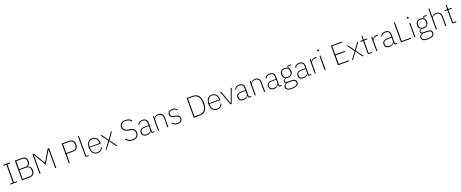

<svg xmlns="http://www.w3.org/2000/svg" viewBox="292 -3464 15361 6400"><g transform="rotate(-20 7973.0 -264.0)"><path d="M66 0V-31H171V-667H66V-698H313V-667H208V-31H313V0Z M483 -698H744Q822 -698 865 -653.5Q908 -609 908 -526Q908 -457 879.5 -420Q851 -383 807 -370V-367Q866 -357 902 -313.5Q938 -270 938 -192Q938 -105 892.5 -52.5Q847 0 763 0H483ZM520 -33H757Q793 -33 819.5 -44Q846 -55 864 -74Q882 -93 890.5 -118Q899 -143 899 -171V-211Q899 -239 890.5 -264.5Q882 -290 864 -309Q846 -328 819.5 -339Q793 -350 757 -350H520ZM520 -382H741Q773 -382 797 -392Q821 -402 837 -418.5Q853 -435 861 -457Q869 -479 869 -504V-544Q869 -569 861 -591Q853 -613 837 -629.5Q821 -646 797 -655.5Q773 -665 741 -665H520Z M1663 -653H1659L1403 -220L1147 -652H1143V0H1107V-698H1159L1402 -288H1406L1648 -698H1699V0H1663Z M2143 0V-698H2414Q2502 -698 2547.5 -646.5Q2593 -595 2593 -507Q2593 -419 2547.5 -367.5Q2502 -316 2414 -316H2180V0ZM2180 -349H2414Q2449 -349 2475 -360Q2501 -371 2518.5 -389.5Q2536 -408 2544.5 -433Q2553 -458 2553 -485V-529Q2553 -556 2544.5 -581Q2536 -606 2518.5 -624.5Q2501 -643 2475 -654Q2449 -665 2414 -665H2180Z M2779 0Q2736 0 2736 -42V-740H2771V-31H2854V0Z M3166 12Q3065 12 3006.5 -56Q2948 -124 2948 -254Q2948 -383 3005 -451.5Q3062 -520 3162 -520Q3209 -520 3247.5 -502Q3286 -484 3313.5 -451Q3341 -418 3356 -371.5Q3371 -325 3371 -268V-252H2985V-225Q2985 -178 2997 -140Q3009 -102 3032.5 -75Q3056 -48 3089.5 -33.5Q3123 -19 3166 -19Q3287 -19 3333 -135L3360 -120Q3337 -60 3288 -24Q3239 12 3166 12ZM3162 -489Q3120 -489 3087.5 -474.5Q3055 -460 3032 -433Q3009 -406 2997 -368Q2985 -330 2985 -284V-280H3333V-286Q3333 -332 3320.5 -369.5Q3308 -407 3285.5 -433.5Q3263 -460 3231.5 -474.5Q3200 -489 3162 -489Z M3449 0 3638 -256 3455 -508H3496L3657 -285H3659L3821 -508H3861L3678 -258L3866 0H3825L3659 -229H3657L3489 0Z M4412 12Q4326 12 4269.5 -20.5Q4213 -53 4175 -104L4203 -126Q4240 -78 4288.5 -49.5Q4337 -21 4413 -21Q4501 -21 4548.5 -61.5Q4596 -102 4596 -180Q4596 -219 4584 -246Q4572 -273 4551 -290.5Q4530 -308 4502 -318.5Q4474 -329 4442 -335L4375 -348Q4324 -358 4289 -375.5Q4254 -393 4232.5 -416.5Q4211 -440 4201.5 -468.5Q4192 -497 4192 -530Q4192 -575 4207.5 -609Q4223 -643 4251.5 -665.5Q4280 -688 4320 -699Q4360 -710 4409 -710Q4487 -710 4538.5 -683Q4590 -656 4621 -610L4593 -590Q4563 -632 4518 -654.5Q4473 -677 4407 -677Q4323 -677 4276 -641Q4229 -605 4229 -531Q4229 -494 4241 -468.5Q4253 -443 4273.5 -426Q4294 -409 4322 -398.5Q4350 -388 4383 -382L4450 -369Q4503 -358 4538.5 -340Q4574 -322 4595 -298Q4616 -274 4624.5 -245Q4633 -216 4633 -183Q4633 -88 4573.5 -38Q4514 12 4412 12Z M5119 0Q5078 0 5076 -42V-79H5072Q5054 -40 5015 -14Q4976 12 4910 12Q4831 12 4788 -26Q4745 -64 4745 -133Q4745 -166 4755 -193Q4765 -220 4788.5 -239.5Q4812 -259 4849.5 -269.5Q4887 -280 4942 -280H5075V-348Q5075 -420 5040 -454.5Q5005 -489 4936 -489Q4829 -489 4788 -399L4763 -416Q4784 -463 4825 -491.5Q4866 -520 4937 -520Q5022 -520 5066 -476.5Q5110 -433 5110 -352V-31H5188V0ZM4913 -19Q4946 -19 4975.5 -27.5Q5005 -36 5027 -52Q5049 -68 5062 -92Q5075 -116 5075 -148V-252H4942Q4858 -252 4820 -223.5Q4782 -195 4782 -148V-120Q4782 -70 4818.5 -44.5Q4855 -19 4913 -19Z M5310 0V-508H5345V-430H5348Q5363 -467 5400.5 -493.5Q5438 -520 5504 -520Q5588 -520 5632.5 -470.5Q5677 -421 5677 -326V0H5642V-320Q5642 -408 5604.5 -448.5Q5567 -489 5496 -489Q5467 -489 5439.5 -481Q5412 -473 5391 -457Q5370 -441 5357.5 -417Q5345 -393 5345 -361V0Z M6006 12Q5943 12 5896.5 -11Q5850 -34 5815 -83L5842 -103Q5876 -58 5914.5 -38.5Q5953 -19 6007 -19Q6075 -19 6110 -47Q6145 -75 6145 -128Q6145 -179 6115.5 -204Q6086 -229 6025 -239L5982 -246Q5948 -251 5920.5 -261Q5893 -271 5873.5 -287.5Q5854 -304 5843.5 -328Q5833 -352 5833 -386Q5833 -419 5845.5 -444Q5858 -469 5880.5 -486Q5903 -503 5933.5 -511.5Q5964 -520 5999 -520Q6063 -520 6103 -497.5Q6143 -475 6169 -445L6144 -422Q6133 -435 6119.5 -447Q6106 -459 6089 -468.5Q6072 -478 6049.5 -483.5Q6027 -489 5998 -489Q5938 -489 5902.5 -463Q5867 -437 5867 -387Q5867 -336 5897 -312.5Q5927 -289 5988 -279L6031 -272Q6102 -261 6140.5 -228.5Q6179 -196 6179 -131Q6179 -63 6133 -25.5Q6087 12 6006 12Z M6577 -698H6789Q6927 -698 6997 -610.5Q7067 -523 7067 -349Q7067 -175 6997 -87.5Q6927 0 6789 0H6577ZM6789 -33Q6849 -33 6893.5 -52.5Q6938 -72 6968 -108.5Q6998 -145 7012.5 -197Q7027 -249 7027 -313V-385Q7027 -449 7012.5 -501Q6998 -553 6968 -589.5Q6938 -626 6893.5 -645.5Q6849 -665 6789 -665H6614V-33Z M7409 12Q7308 12 7249.5 -56Q7191 -124 7191 -254Q7191 -383 7248 -451.5Q7305 -520 7405 -520Q7452 -520 7490.5 -502Q7529 -484 7556.5 -451Q7584 -418 7599 -371.5Q7614 -325 7614 -268V-252H7228V-225Q7228 -178 7240 -140Q7252 -102 7275.5 -75Q7299 -48 7332.5 -33.5Q7366 -19 7409 -19Q7530 -19 7576 -135L7603 -120Q7580 -60 7531 -24Q7482 12 7409 12ZM7405 -489Q7363 -489 7330.5 -474.5Q7298 -460 7275 -433Q7252 -406 7240 -368Q7228 -330 7228 -284V-280H7576V-286Q7576 -332 7563.5 -369.5Q7551 -407 7528.5 -433.5Q7506 -460 7474.5 -474.5Q7443 -489 7405 -489Z M7692 -508H7729L7899 -38H7902L8072 -508H8107L7920 0H7879Z M8551 0Q8510 0 8508 -42V-79H8504Q8486 -40 8447 -14Q8408 12 8342 12Q8263 12 8220 -26Q8177 -64 8177 -133Q8177 -166 8187 -193Q8197 -220 8220.5 -239.5Q8244 -259 8281.5 -269.5Q8319 -280 8374 -280H8507V-348Q8507 -420 8472 -454.5Q8437 -489 8368 -489Q8261 -489 8220 -399L8195 -416Q8216 -463 8257 -491.5Q8298 -520 8369 -520Q8454 -520 8498 -476.5Q8542 -433 8542 -352V-31H8620V0ZM8345 -19Q8378 -19 8407.5 -27.5Q8437 -36 8459 -52Q8481 -68 8494 -92Q8507 -116 8507 -148V-252H8374Q8290 -252 8252 -223.5Q8214 -195 8214 -148V-120Q8214 -70 8250.5 -44.5Q8287 -19 8345 -19Z M8742 0V-508H8777V-430H8780Q8795 -467 8832.5 -493.5Q8870 -520 8936 -520Q9020 -520 9064.5 -470.5Q9109 -421 9109 -326V0H9074V-320Q9074 -408 9036.5 -448.5Q8999 -489 8928 -489Q8899 -489 8871.5 -481Q8844 -473 8823 -457Q8802 -441 8789.5 -417Q8777 -393 8777 -361V0Z M9632 0Q9591 0 9589 -42V-79H9585Q9567 -40 9528 -14Q9489 12 9423 12Q9344 12 9301 -26Q9258 -64 9258 -133Q9258 -166 9268 -193Q9278 -220 9301.5 -239.5Q9325 -259 9362.5 -269.5Q9400 -280 9455 -280H9588V-348Q9588 -420 9553 -454.5Q9518 -489 9449 -489Q9342 -489 9301 -399L9276 -416Q9297 -463 9338 -491.5Q9379 -520 9450 -520Q9535 -520 9579 -476.5Q9623 -433 9623 -352V-31H9701V0ZM9426 -19Q9459 -19 9488.5 -27.5Q9518 -36 9540 -52Q9562 -68 9575 -92Q9588 -116 9588 -148V-252H9455Q9371 -252 9333 -223.5Q9295 -195 9295 -148V-120Q9295 -70 9331.5 -44.5Q9368 -19 9426 -19Z M10229 63Q10229 140 10166.5 176Q10104 212 9987 212Q9873 212 9822 177Q9771 142 9771 83Q9771 38 9796 9.5Q9821 -19 9866 -33V-37Q9815 -54 9815 -106Q9815 -141 9840.5 -162Q9866 -183 9901 -193V-196Q9857 -216 9832.5 -254Q9808 -292 9808 -349Q9808 -388 9820.5 -419.5Q9833 -451 9856 -473.5Q9879 -496 9912 -508Q9945 -520 9986 -520Q10052 -520 10094 -490V-530Q10094 -567 10129 -567H10226V-536H10118V-472Q10141 -449 10153.5 -418Q10166 -387 10166 -349Q10166 -311 10153 -279.5Q10140 -248 10116.5 -225.5Q10093 -203 10060 -190.5Q10027 -178 9987 -178Q9972 -178 9959 -180Q9946 -182 9932 -185Q9891 -174 9869 -156Q9847 -138 9847 -111Q9847 -90 9865 -74.5Q9883 -59 9932 -59H10061Q10150 -59 10189.5 -26.5Q10229 6 10229 63ZM10194 65Q10194 22 10164.5 -2Q10135 -26 10059 -26H9900Q9858 -15 9832 10.5Q9806 36 9806 79Q9806 124 9846 152.5Q9886 181 9959 181H10014Q10054 181 10087 174Q10120 167 10144 153Q10168 139 10181 117Q10194 95 10194 65ZM9987 -209Q10053 -209 10090 -243Q10127 -277 10127 -331V-367Q10127 -421 10090 -455Q10053 -489 9987 -489Q9920 -489 9883.5 -455Q9847 -421 9847 -367V-331Q9847 -277 9884 -243Q9921 -209 9987 -209Z M10681 0Q10640 0 10638 -42V-79H10634Q10616 -40 10577 -14Q10538 12 10472 12Q10393 12 10350 -26Q10307 -64 10307 -133Q10307 -166 10317 -193Q10327 -220 10350.5 -239.5Q10374 -259 10411.5 -269.5Q10449 -280 10504 -280H10637V-348Q10637 -420 10602 -454.5Q10567 -489 10498 -489Q10391 -489 10350 -399L10325 -416Q10346 -463 10387 -491.5Q10428 -520 10499 -520Q10584 -520 10628 -476.5Q10672 -433 10672 -352V-31H10750V0ZM10475 -19Q10508 -19 10537.5 -27.5Q10567 -36 10589 -52Q10611 -68 10624 -92Q10637 -116 10637 -148V-252H10504Q10420 -252 10382 -223.5Q10344 -195 10344 -148V-120Q10344 -70 10380.5 -44.5Q10417 -19 10475 -19Z M10872 0V-508H10907V-419H10911Q10927 -455 10963 -481.5Q10999 -508 11067 -508H11105V-475H11061Q11030 -475 11002 -467Q10974 -459 10953 -443Q10932 -427 10919.5 -403.5Q10907 -380 10907 -349V0Z M11237 -665Q11221 -665 11214 -672.5Q11207 -680 11207 -691V-700Q11207 -711 11213.5 -718.5Q11220 -726 11236 -726Q11252 -726 11259 -718.5Q11266 -711 11266 -700V-691Q11266 -680 11259.5 -672.5Q11253 -665 11237 -665ZM11219 -508H11254V0H11219Z M11694 0V-698H12086V-665H11731V-371H12072V-338H11731V-33H12086V0Z M12187 0 12376 -256 12193 -508H12234L12395 -285H12397L12559 -508H12599L12416 -258L12604 0H12563L12397 -229H12395L12227 0Z M12800 0Q12757 0 12757 -42V-477H12665V-508H12731Q12748 -508 12753.5 -515Q12759 -522 12759 -539V-652H12792V-508H12911V-477H12792V-31H12903V0Z M13055 0V-508H13090V-419H13094Q13110 -455 13146 -481.5Q13182 -508 13250 -508H13288V-475H13244Q13213 -475 13185 -467Q13157 -459 13136 -443Q13115 -427 13102.5 -403.5Q13090 -380 13090 -349V0Z M13732 0Q13691 0 13689 -42V-79H13685Q13667 -40 13628 -14Q13589 12 13523 12Q13444 12 13401 -26Q13358 -64 13358 -133Q13358 -166 13368 -193Q13378 -220 13401.5 -239.5Q13425 -259 13462.5 -269.5Q13500 -280 13555 -280H13688V-348Q13688 -420 13653 -454.5Q13618 -489 13549 -489Q13442 -489 13401 -399L13376 -416Q13397 -463 13438 -491.5Q13479 -520 13550 -520Q13635 -520 13679 -476.5Q13723 -433 13723 -352V-31H13801V0ZM13526 -19Q13559 -19 13588.5 -27.5Q13618 -36 13640 -52Q13662 -68 13675 -92Q13688 -116 13688 -148V-252H13555Q13471 -252 13433 -223.5Q13395 -195 13395 -148V-120Q13395 -70 13431.5 -44.5Q13468 -19 13526 -19Z M13927 0V-698H13964V-33H14283V0Z M14422 -665Q14406 -665 14399 -672.5Q14392 -680 14392 -691V-700Q14392 -711 14398.5 -718.5Q14405 -726 14421 -726Q14437 -726 14444 -718.5Q14451 -711 14451 -700V-691Q14451 -680 14444.5 -672.5Q14438 -665 14422 -665ZM14404 -508H14439V0H14404Z M15045 63Q15045 140 14982.5 176Q14920 212 14803 212Q14689 212 14638 177Q14587 142 14587 83Q14587 38 14612 9.5Q14637 -19 14682 -33V-37Q14631 -54 14631 -106Q14631 -141 14656.5 -162Q14682 -183 14717 -193V-196Q14673 -216 14648.5 -254Q14624 -292 14624 -349Q14624 -388 14636.5 -419.5Q14649 -451 14672 -473.5Q14695 -496 14728 -508Q14761 -520 14802 -520Q14868 -520 14910 -490V-530Q14910 -567 14945 -567H15042V-536H14934V-472Q14957 -449 14969.5 -418Q14982 -387 14982 -349Q14982 -311 14969 -279.5Q14956 -248 14932.5 -225.5Q14909 -203 14876 -190.5Q14843 -178 14803 -178Q14788 -178 14775 -180Q14762 -182 14748 -185Q14707 -174 14685 -156Q14663 -138 14663 -111Q14663 -90 14681 -74.5Q14699 -59 14748 -59H14877Q14966 -59 15005.5 -26.5Q15045 6 15045 63ZM15010 65Q15010 22 14980.5 -2Q14951 -26 14875 -26H14716Q14674 -15 14648 10.5Q14622 36 14622 79Q14622 124 14662 152.5Q14702 181 14775 181H14830Q14870 181 14903 174Q14936 167 14960 153Q14984 139 14997 117Q15010 95 15010 65ZM14803 -209Q14869 -209 14906 -243Q14943 -277 14943 -331V-367Q14943 -421 14906 -455Q14869 -489 14803 -489Q14736 -489 14699.5 -455Q14663 -421 14663 -367V-331Q14663 -277 14700 -243Q14737 -209 14803 -209Z M15167 -740H15202V-430H15205Q15220 -467 15257.5 -493.5Q15295 -520 15361 -520Q15445 -520 15489.5 -470.5Q15534 -421 15534 -326V0H15499V-320Q15499 -408 15461.5 -448.5Q15424 -489 15353 -489Q15324 -489 15296.5 -481Q15269 -473 15248 -457Q15227 -441 15214.5 -417Q15202 -393 15202 -361V0H15167Z M15791 0Q15748 0 15748 -42V-477H15656V-508H15722Q15739 -508 15744.5 -515Q15750 -522 15750 -539V-652H15783V-508H15902V-477H15783V-31H15894V0Z"/></g></svg>

Font: IBM Plex Sans Devanagari ExtraLight
Style: Regular
Weight: 200
Designer: Mike Abbink, Paul van der Laan, Pieter van Rosmalen, Erin McLaughlin
Foundry: Bold Monday
Version: Version 1.1